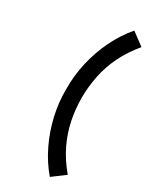

<svg xmlns="http://www.w3.org/2000/svg" viewBox="-257 -921 967 1183"><g transform="rotate(30 226.5 -329.5)"><path d="M323 190.5Q264.5 122.5 223 36.8Q181.5 -49 160 -143Q138.5 -237 140 -330Q138.5 -423 160 -517.2Q181.5 -611.5 223 -697Q264.5 -782.5 323 -850.5L412 -784.5Q352 -712 316.2 -638Q280.5 -564 265 -487.2Q249.5 -410.5 249 -330Q249.5 -249.5 265.2 -172.8Q281 -96 316.5 -21.8Q352 52.5 412 124Z"/></g></svg>

Font: Manrope ExtraLight
Style: Bold
Weight: 700
Version: Version 4.504